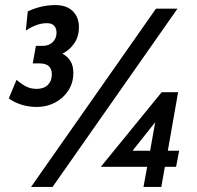

<svg xmlns="http://www.w3.org/2000/svg" viewBox="-20 -734 772 754"><path d="M102 0 592.5 -700H677L186.5 0ZM125.5 -314Q92 -314 64 -323Q36 -332 14.5 -347.5L45 -420.5Q62 -405.5 80.8 -395.2Q99.5 -385 124.5 -385Q152 -385 167.8 -400.5Q183.5 -416 183.5 -442Q183.5 -485 135.5 -485H108.5L121 -554H149Q172.5 -554 187.2 -568.8Q202 -583.5 202 -606Q202 -622 193 -632.5Q184 -643 164 -643Q143 -643 122.2 -635.2Q101.5 -627.5 81.5 -614L89 -689Q112 -700.5 139.8 -707.2Q167.5 -714 197.5 -714Q242 -714 266 -690Q290 -666 290 -627Q290 -591.5 272.2 -564.8Q254.5 -538 225 -523Q245 -513 256.5 -494.5Q268 -476 268 -448Q268 -408.5 248.2 -378.2Q228.5 -348 196 -331Q163.5 -314 125.5 -314ZM613.5 0H543.5L558 -79H376L615 -372H679.5L639 -142H683.5L671.5 -79H627.5ZM500.5 -142H569.5L589.5 -254Z"/></svg>

Font: Cabin Condensed Medium
Style: Italic
Weight: 500
Width: 3
Italic angle: -10°
Designer: Pablo Impallari
Foundry: Pablo Impallari. http://www.impallari.com Igino Marini. http://www.ikern.com
Version: Version 3.001; ttfautohint (v1.8.3)